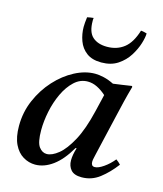

<svg xmlns="http://www.w3.org/2000/svg" viewBox="-112 -817 774 912"><g transform="rotate(15 275.5 -361.0)"><path d="M146 11Q115 11 87 -5.5Q59 -22 42 -57Q25 -92 25 -147Q25 -215 51 -275Q77 -335 119 -381Q161 -427 211.5 -453.5Q262 -480 311 -480Q330 -480 354 -474.5Q378 -469 404 -456Q425 -459 447.5 -462Q470 -465 494 -469L497 -465Q485 -423 476 -385.5Q467 -348 458 -309L412 -111Q411 -104 408 -93Q405 -82 405 -72Q405 -63 409 -57Q413 -51 423 -51Q440 -51 466 -69Q492 -87 513 -113Q526 -104 536 -93Q502 -48 463 -18Q424 12 375 12Q338 12 322 -6.5Q306 -25 306 -53Q306 -80 317 -115H312Q275 -51 232.5 -20Q190 11 146 11ZM378 -393Q357 -412 334 -423.5Q311 -435 287 -435Q250 -435 221 -408Q192 -381 172 -338.5Q152 -296 142 -247.5Q132 -199 132 -155Q132 -95 148 -73.5Q164 -52 186 -52Q212 -52 243.5 -77.5Q275 -103 305.5 -159.5Q336 -216 358 -309ZM235 -734Q234 -728 234 -725.5Q234 -723 234 -719Q234 -664 260 -641Q286 -618 331 -618Q380 -618 414.5 -645Q449 -672 468 -734Q485 -732 497 -728Q497 -709 487.5 -678Q478 -647 458 -615Q438 -583 405 -561Q372 -539 324 -539Q279 -539 251.5 -559.5Q224 -580 212 -613Q200 -646 200 -681Q200 -690 201 -702Q202 -714 204 -729Q212 -731 219.5 -732Q227 -733 235 -734Z"/></g></svg>

Font: Tiro Telugu
Style: Italic
Weight: 400
Italic angle: -11°
Designer: Telugu: John Hudson & Fiona Ross, assisted by Kaja Sojewska. Latin: John Hudson with Paul Hanslow, assisted by Kaja Soje
Foundry: Tiro Typeworks Ltd.
Version: Version 1.52